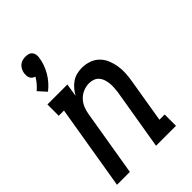

<svg xmlns="http://www.w3.org/2000/svg" viewBox="-230 -868 960 960"><g transform="rotate(-45 250.0 -388.5)"><path d="M95 -573 57 -615Q71 -627 83 -641Q95 -655 104 -671Q96 -673 89.5 -678Q83 -683 79.5 -690.5Q76 -698 75.5 -706Q75 -714 76 -723Q78 -734 83 -744.5Q88 -755 97 -763Q106 -771 117 -774Q128 -777 139 -777Q150 -777 160 -774Q170 -771 176.5 -763Q183 -755 184.5 -744.5Q186 -734 184 -723Q181 -702 173.5 -681Q166 -660 154.5 -640.5Q143 -621 128 -604Q113 -587 95 -573ZM10 0 85 -450H48V-530H189L178 -461Q187 -477 199.5 -492Q212 -507 228 -518Q244 -529 262.5 -533.5Q281 -538 299 -538Q325 -538 349.5 -529.5Q374 -521 391.5 -503.5Q409 -486 418.5 -463Q428 -440 432 -414.5Q436 -389 434.5 -362.5Q433 -336 428 -309L390 -80H427V0H286L340 -323Q342 -338 343 -353.5Q344 -369 342.5 -383.5Q341 -398 336.5 -412Q332 -426 322.5 -437Q313 -448 299 -453Q285 -458 270 -458Q249 -458 228.5 -449.5Q208 -441 193 -425Q178 -409 170 -389Q162 -369 159 -348L101 0Z"/></g></svg>

Font: Iosevka Slab Medium
Style: Italic
Weight: 500
Italic angle: -9°
Monospace: yes
Designer: Belleve Invis
Foundry: Belleve Invis
Version: Version 11.1.0; ttfautohint (v1.8.3)